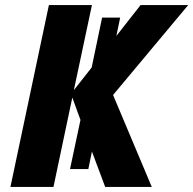

<svg xmlns="http://www.w3.org/2000/svg" viewBox="-20 -734 759 754"><path d="M21 0 172 -714H341L270 -380L340 -469L381 -665H452L437 -593L532 -714H719L424 -361L576 0H393L341 -139L327 -70H255L296 -263L264 -351L190 0Z"/></svg>

Font: Noto Sans ExtraBold
Style: Italic
Weight: 800
Italic angle: -12°
Designer: Monotype Design Team
Foundry: Monotype Imaging Inc.
Version: Version 2.013; ttfautohint (v1.8.4.7-5d5b)